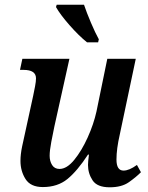

<svg xmlns="http://www.w3.org/2000/svg" viewBox="-20 -786 628 816"><path d="M446 10Q497 10 527.5 -11.5Q558 -33 579 -54L562 -85Q529 -61 505 -61Q475 -61 475 -108Q475 -153 489 -214L557 -536H436L390 -312Q378 -258 352.5 -201.5Q327 -145 295.5 -106.5Q264 -68 233 -68Q212 -68 201.5 -84.5Q191 -101 191 -124Q191 -146 198 -183Q205 -220 211 -248L275 -536H75L65 -489H80Q133 -489 133 -453Q133 -440 129 -419Q125 -398 121 -379L87 -223Q81 -197 74 -163.5Q67 -130 67 -102Q67 -59 88.5 -25Q110 9 162 9Q225 9 267 -25.5Q309 -60 354 -129H358Q354 -98 354 -85Q354 -49 373.5 -19.5Q393 10 446 10ZM350 -606H397L400 -619Q385 -646 366.5 -689.5Q348 -733 337 -766H221L218 -756Q236 -724 275.5 -679Q315 -634 350 -606Z"/></svg>

Font: Noto Serif SemiCondensed Semi
Style: Italic
Weight: 600
Width: 4
Italic angle: -12°
Designer: Monotype Design Team
Foundry: Monotype Imaging Inc.
Version: Version 1.901